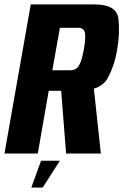

<svg xmlns="http://www.w3.org/2000/svg" viewBox="-46 -695 558 869"><path d="M-25.8 0H125L174.6 -284.1H308.5Q411.4 -284.1 442.6 -343.5Q473.8 -402.8 484.7 -473.8Q497.3 -544.8 490 -609.9Q482.6 -675 380.9 -675H93.2ZM253.2 0H410.5L375.7 -323L228.6 -312.9ZM190.9 -377.1 225.2 -569.3H307.6Q335.5 -569.3 338.8 -543.6Q342 -517.8 333.6 -472.7Q326.3 -428.1 313.7 -402.6Q301.1 -377.1 273.5 -377.1ZM95.8 153.8H147.2L225 32.6H139.8Z"/></svg>

Font: Anybody Thin Condensed
Style: Italic
Weight: 100
Width: 3
Italic angle: -10°
Version: Version 1.113;gftools[0.9.25]